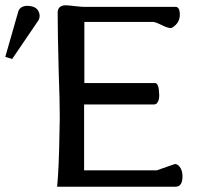

<svg xmlns="http://www.w3.org/2000/svg" viewBox="-20 -706 755 726"><path d="M198 -658Q198 -684 226 -686Q239 -686 262 -683Q288 -680 298 -680H644Q660 -680 660 -650Q660 -620 632 -602Q629 -600 624 -600Q615 -600 596 -609Q568 -623 559 -623Q559 -623 558 -623H299V-392H566Q581 -392 582 -348Q582 -346 582 -344Q582 -328 575 -318Q572 -312 563 -311H298V-62H573L642 -86Q655 -85 664 -68Q670 -56 670 -39Q670 0 644 0H196Q203 -69 205 -211Q206 -232 206 -259Q206 -328 202 -434Q200 -509 199 -565Q198 -621 198 -658ZM49 -662Q55 -682 81 -684Q127 -684 130 -647Q130 -646 130 -645Q130 -639 126 -630L26 -483L0 -491Z"/></svg>

Font: New Athena Unicode
Style: Regular
Weight: 400
Designer: J. Rusten 1997; rev. by R. Hancock 2001, 2002, rev. by D. Mastronarde 2002-2021
Foundry: GreekKeys New Athena Unicode
Version: Version 5.008